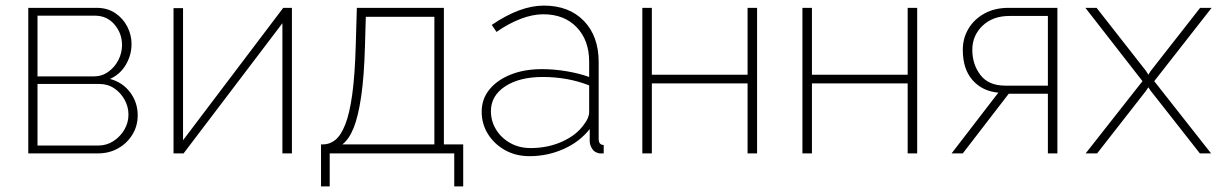

<svg xmlns="http://www.w3.org/2000/svg" viewBox="-20 -548 4367 686"><path d="M81 0V-520H325Q364 -520 392 -501Q420 -482 435 -452.5Q450 -423 450 -391Q450 -351 429.5 -316.5Q409 -282 373 -266Q418 -254 445 -218Q472 -182 472 -136Q472 -98 453 -67Q434 -36 402 -18Q370 0 331 0ZM114 -275H315Q344 -275 367 -291.5Q390 -308 403 -333.5Q416 -359 416 -387Q416 -429 389 -460.5Q362 -492 319 -492H114ZM114 -28H331Q361 -28 385.5 -44Q410 -60 424.5 -85Q439 -110 439 -138Q439 -167 425 -192Q411 -217 388 -232.5Q365 -248 335 -248H114Z M600 0V-519H634V-47L992 -520H1023V0H989V-465L636 0Z M1127 118V-32H1134Q1158 -32 1178 -48Q1198 -64 1213.5 -103Q1229 -142 1238.5 -210.5Q1248 -279 1251 -384L1255 -520H1566V-32H1635V118H1603V0H1158V118ZM1203 -32H1532V-488H1287L1284 -383Q1281 -275 1270.5 -203.5Q1260 -132 1243.5 -91Q1227 -50 1203 -32Z M1701 -149Q1701 -194 1728.5 -228Q1756 -262 1804.5 -281.5Q1853 -301 1917 -301Q1959 -301 2004 -293.5Q2049 -286 2085 -273V-328Q2085 -404 2040.5 -450.5Q1996 -497 1921 -497Q1883 -497 1840 -480.5Q1797 -464 1754 -434L1737 -459Q1838 -528 1923 -528Q2013 -528 2066 -473.5Q2119 -419 2119 -326V-52Q2119 -30 2137 -30V0Q2122 1 2118 -1Q2104 -4 2096 -16Q2088 -28 2087 -42V-87Q2051 -41 1993.5 -15.5Q1936 10 1872 10Q1823 10 1784.5 -11.5Q1746 -33 1723.5 -69Q1701 -105 1701 -149ZM2067 -104Q2085 -127 2085 -148V-243Q2008 -273 1919 -273Q1836 -273 1785 -239.5Q1734 -206 1734 -151Q1734 -115 1752.5 -85Q1771 -55 1803 -37Q1835 -19 1876 -19Q1938 -19 1989.5 -42.5Q2041 -66 2067 -104Z M2275 0V-520H2309V-281H2651V-520H2685V0H2651V-250H2309V0Z M2847 0V-520H2881V-281H3223V-520H3257V0H3223V-250H2881V0Z M3380 0 3547 -217Q3490 -222 3455 -261.5Q3420 -301 3420 -370Q3420 -411 3440 -445Q3460 -479 3497 -499.5Q3534 -520 3584 -520H3758V0H3724V-213H3584L3420 0ZM3572 -242H3724V-491H3587Q3527 -491 3490.5 -456Q3454 -421 3454 -370Q3454 -318 3483 -280Q3512 -242 3572 -242Z M3898 -520 4075 -294 4083 -281 4091 -294 4268 -520H4309L4104 -258L4307 0H4267L4091 -224L4083 -236L4075 -224L3900 0H3859L4062 -258L3858 -520Z"/></svg>

Font: Raleway ExtraLight
Style: Regular
Weight: 200
Designer: Matt McInerney, Pablo Impallari, Rodrigo Fuenzalida
Foundry: Matt McInerney, Pablo Impallari, Rodrigo Fuenzalida
Version: Version 4.026